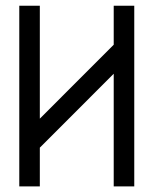

<svg xmlns="http://www.w3.org/2000/svg" viewBox="-20 -665 548 685"><path d="M459 0H385.7V-401.9L122.1 -138.2V0H48.8V-644.5H122.1V-241.7L385.7 -505.4V-644.5H459Z"/></svg>

Font: Catrinity
Style: Regular
Weight: 400
Designer: Alexander Lange
Foundry: High-Logic / Made with FontCreator
Version: Version 2.090;May 20, 2024;FontCreator 15.0.0.2974 64-bit